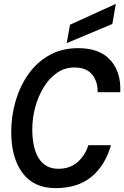

<svg xmlns="http://www.w3.org/2000/svg" viewBox="-20 -961 642 993"><path d="M267 12Q155 12 96.5 -66.5Q38 -145 38 -278Q38 -360 60.5 -437.5Q83 -515 126.5 -577Q170 -639 235 -675.5Q300 -712 384 -712Q496 -712 551.5 -649.5Q607 -587 602 -484H485Q486 -539 456.5 -575.5Q427 -612 365 -612Q315 -612 275 -584.5Q235 -557 206.5 -510.5Q178 -464 162.5 -407.5Q147 -351 147 -292Q147 -195 181 -141.5Q215 -88 282 -88Q341 -88 380 -121.5Q419 -155 437 -210H554Q524 -105 453 -46.5Q382 12 267 12ZM325 -738 342 -833 579 -941 561 -837Z"/></svg>

Font: DM Mono Medium
Style: Italic
Weight: 500
Italic angle: -10°
Designer: Colophon Foundry
Foundry: Colophon Foundry
Version: Version 1.000; ttfautohint (v1.8.2.53-6de2)